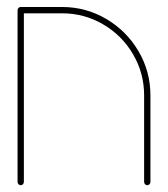

<svg xmlns="http://www.w3.org/2000/svg" viewBox="-20 -539 493 563"><path d="M31.5 -5.6V-509.3H50V-5.6Q50 -1.5 47.2 1.3Q44.4 4.1 40.7 4.1Q37 4.1 34.3 1.3Q31.5 -1.5 31.5 -5.6ZM411.9 4.1Q408.1 4.1 405.4 1.3Q402.6 -1.5 402.6 -5.6V-259.3Q402.6 -324.4 370.2 -379.8Q337.8 -435.2 282.4 -467.6Q227 -500 161.9 -500H40.7Q37 -500 34.3 -502.8Q31.5 -505.6 31.5 -509.3Q31.5 -513.3 34.3 -515.9Q37 -518.5 40.7 -518.5H161.9Q231.9 -518.5 291.5 -483.5Q351.1 -448.5 386.1 -388.9Q421.1 -329.3 421.1 -259.3V-5.6Q421.1 -1.5 418.3 1.3Q415.6 4.1 411.9 4.1Z"/></svg>

Font: 26F Galaxy Hebrew Hairline
Style: Regular
Weight: 50
Designer: C₂₉H₂₅N₃O₅
Version: Version 1.000